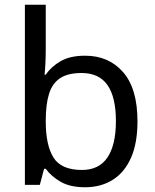

<svg xmlns="http://www.w3.org/2000/svg" viewBox="-20 -780 655 810"><path d="M173 -575Q173 -541 171.5 -511.5Q170 -482 168 -465H173Q196 -499 236 -522Q276 -545 339 -545Q439 -545 499.5 -475.5Q560 -406 560 -268Q560 -176 532.5 -114Q505 -52 455 -21Q405 10 339 10Q276 10 236 -13Q196 -36 173 -68H166L148 0H85V-760H173ZM324 -472Q267 -472 234 -450.5Q201 -429 187 -384.5Q173 -340 173 -271V-267Q173 -168 205.5 -115.5Q238 -63 326 -63Q398 -63 433.5 -116Q469 -169 469 -269Q469 -370 433.5 -421Q398 -472 324 -472Z"/></svg>

Font: ltelugu15
Style: Book
Weight: 400
Designer: Jelle Bosma - Monotype Design Team
Foundry: Monotype Imaging Inc.
Version: Version 2.003